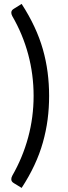

<svg xmlns="http://www.w3.org/2000/svg" viewBox="-20 -795 340 962"><path d="M148.4 -314.5Q148.4 -421.4 121.3 -522.5Q94.2 -623.5 41.5 -714.4Q36.6 -724.1 36.6 -731.4Q36.6 -738.3 40 -742.9Q43.5 -747.6 49.3 -751L88.4 -775.4Q126 -717.3 152.3 -660.9Q178.7 -604.5 194.8 -547.9Q210.9 -491.2 218.5 -433.1Q226.1 -375 226.1 -314.5Q226.1 -253.4 218.5 -195.8Q210.9 -138.2 194.8 -81.1Q178.7 -23.9 152.3 32.5Q126 88.9 88.4 146.5L49.3 122.6Q43.5 119.1 40 114.5Q36.6 109.9 36.6 103Q36.6 99.1 37.6 95Q38.6 90.8 41.5 85.4Q93.8 -5.9 121.1 -106.7Q148.4 -207.5 148.4 -314.5Z"/></svg>

Font: Kantumruy
Style: Regular
Weight: 400
Foundry: Sovichet Tep
Version: Version 1.20 August 16, 2013